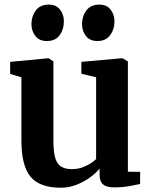

<svg xmlns="http://www.w3.org/2000/svg" viewBox="-20 -822 674 852"><path d="M485.5 9.5Q452.5 9.5 437.2 -3.8Q422 -17 422 -45.5V-74Q405.5 -53.5 378.5 -34Q351.5 -14.5 318.5 -1.8Q285.5 11 250.5 11Q156 11 115.5 -37.8Q75 -86.5 75 -198.5V-479L25 -494V-547.5L194 -563.5H196L217 -549.5V-199Q217 -152 224.2 -124.2Q231.5 -96.5 249.5 -84Q267.5 -71.5 298.5 -71.5Q324.5 -71.5 345 -79Q365.5 -86.5 381.2 -96.5Q397 -106.5 406.5 -116V-479L341 -495V-547.5L520 -563.5H524L547.5 -549.5V-60L602 -59.5L601.5 -5.5Q583.5 -1.5 553.8 4Q524 9.5 485.5 9.5ZM187 -640Q154 -640 136.8 -662.5Q119.5 -685 119.5 -714.5Q119.5 -749.5 138.8 -775.5Q158 -801.5 195.5 -801.5H196.5Q229.5 -801.5 246.5 -779.2Q263.5 -757 263.5 -727.5Q263.5 -692 244.8 -666Q226 -640 188 -640ZM411.5 -640Q378.5 -640 361.2 -662.5Q344 -685 344 -714.5Q344 -749.5 363.2 -775.5Q382.5 -801.5 420 -801.5H421Q454 -801.5 471 -779.2Q488 -757 488 -727.5Q488 -692 469 -666Q450 -640 412.5 -640Z"/></svg>

Font: Merriweather 28pt
Style: Bold
Weight: 700
Version: Version 2.100